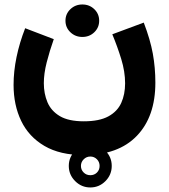

<svg xmlns="http://www.w3.org/2000/svg" viewBox="-20 -470 746 849"><path d="M284.2 263.7Q284.2 224.6 312.3 196.8Q340.3 168.9 379.4 168.9Q418.5 168.9 446.3 196.8Q474.1 224.6 474.1 263.7Q474.1 302.7 446.3 330.8Q418.5 358.9 379.4 358.9Q340.3 358.9 312.3 330.8Q284.2 302.7 284.2 263.7ZM337.9 263.7Q337.9 280.8 349.9 292.7Q361.8 304.7 379.4 304.7Q397 304.7 408.7 293Q420.4 281.2 420.4 263.7Q420.4 246.1 408.4 234.1Q396.5 222.2 379.4 222.2Q362.3 222.2 350.1 234.4Q337.9 246.6 337.9 263.7ZM269.5 -378.4Q269.5 -408.7 291.3 -429.4Q313 -450.2 344.2 -450.2Q375.5 -450.2 397 -429.4Q418.5 -408.7 418.5 -378.4Q418.5 -348.1 397 -327.4Q375.5 -306.6 344.2 -306.6Q313 -306.6 291.3 -327.4Q269.5 -348.1 269.5 -378.4ZM350.6 66.4Q418.9 66.4 459 44.7Q499 22.9 516.1 -14.9Q533.2 -52.7 533.2 -101.6Q533.2 -153.3 516.1 -209Q499 -264.6 476.6 -318.4L615.7 -370.1Q644.5 -294.9 655.8 -232.7Q667 -170.4 667 -104.5Q667 45.4 585.2 130.6Q503.4 215.8 350.6 215.8Q245.6 215.8 176.5 175.3Q107.4 134.8 73.7 64.7Q40 -5.4 40 -94.7Q40 -154.3 53.2 -218Q66.4 -281.7 91.3 -345.2L217.8 -296.9Q199.2 -244.1 186.5 -194.3Q173.8 -144.5 173.8 -102.1Q173.8 -56.2 189.9 -17.8Q206.1 20.5 244.6 43.5Q283.2 66.4 350.6 66.4Z"/></svg>

Font: Vazirmatn RD UI FD Black
Style: Regular
Weight: 900
Designer: Saber Rastikerdar
Foundry: Saber Rastikerdar
Version: Version 33.003